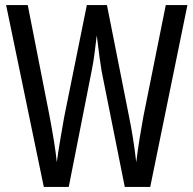

<svg xmlns="http://www.w3.org/2000/svg" viewBox="-20 -734 759 754"><path d="M716 -714 570 0H470L379 -455Q376 -473 371 -508.5Q366 -544 360 -595Q356 -563 351.5 -526.5Q347 -490 340 -456L250 0H152L4 -714H89L175 -276Q185 -223 192.5 -176Q200 -129 203 -97Q209 -141 217 -187.5Q225 -234 232 -274L321 -714H400L487 -275Q495 -236 502 -192.5Q509 -149 515 -97Q521 -146 528.5 -192Q536 -238 543 -276L631 -714Z"/></svg>

Font: Noto Sans Thai ExtCond
Style: Regular
Weight: 400
Width: 2
Designer: Monotype Design Team
Foundry: Monotype Imaging Inc.
Version: Version 2.002; ttfautohint (v1.8.4.7-5d5b)